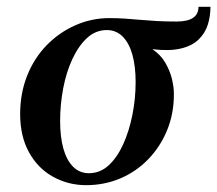

<svg xmlns="http://www.w3.org/2000/svg" viewBox="-20 -532 636 562"><path d="M596 -512Q596 -485 588.5 -460.5Q581 -436 562 -417Q543 -398 509.5 -390Q476 -382 426 -388Q450 -372 463.5 -349Q477 -326 483 -302Q489 -278 489 -256Q489 -199 469 -150.5Q449 -102 413.5 -65.5Q378 -29 331.5 -9.5Q285 10 232 10Q180 10 135.5 -14.5Q91 -39 65 -86Q39 -133 39 -198Q39 -259 59.5 -310.5Q80 -362 116.5 -399.5Q153 -437 200.5 -458Q248 -479 300 -479Q324 -479 346 -477.5Q368 -476 390 -474Q412 -472 438 -470.5Q464 -469 497 -469Q561 -469 561 -512ZM240 -25Q273 -25 298 -48Q323 -71 340.5 -109.5Q358 -148 367.5 -195.5Q377 -243 377 -292Q377 -338 367.5 -372Q358 -406 339 -425Q320 -444 293 -444Q260 -444 235 -421Q210 -398 192 -359.5Q174 -321 165 -273.5Q156 -226 156 -178Q156 -131 165.5 -97Q175 -63 194 -44Q213 -25 240 -25Z"/></svg>

Font: Brygada 1918 SemiBold
Style: Italic
Weight: 600
Italic angle: -8°
Designer: Mateusz Machalski | Borys Kosmynka | Przemek Hoffer
Foundry: NIEPODLEGLA 2018
Version: Version 3.006